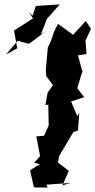

<svg xmlns="http://www.w3.org/2000/svg" viewBox="-20 -837 431 867"><path d="M262 0 292 -68 293 -64 242 -103 247 -132 311 -240 332 -248 338 -328 329 -312 301 -379 360 -398 329 -439 353 -519 354 -506 332 -587 371 -593 366 -654 391 -707 367 -742 310 -680 242 -729 225 -696 209 -649 196 -623 187 -522 189 -493 219 -453 195 -418 185 -363 198 -364 200 -271 179 -224 144 -221 161 -132 134 -102 160 -96 116 -68 133 9 196 10 189 -3 300 -11ZM110 -783 129 -754 43 -699 58 -619 7 -591 60 -653 111 -639 184 -694 165 -683 192 -752 250 -817 170 -812 142 -810 127 -766Z"/></svg>

Font: Asimov Aggro
Style: CondIt
Weight: 500
Designer: Google
Version: Version 2.000980; 2014